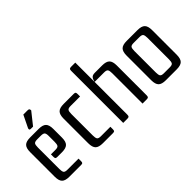

<svg xmlns="http://www.w3.org/2000/svg" viewBox="-26 -1228 1756 1756"><g transform="rotate(-45 852.0 -350.0)"><path d="M334 -58V-27Q334 -11 329.5 -5.5Q325 0 309 0H158Q106 0 84.5 -21.5Q63 -43 63 -95V-413Q63 -465 84.5 -486.5Q106 -508 158 -508H268Q320 -508 341.5 -486.5Q363 -465 363 -413V-301Q363 -249 341.5 -227.5Q320 -206 268 -206H208Q192 -206 187.5 -211.5Q183 -217 183 -233V-264H241Q272 -264 280 -277Q288 -290 288 -321V-398Q288 -429 278 -439.5Q268 -450 237 -450H194Q161 -450 152 -438.5Q143 -427 143 -393V-115Q143 -84 151 -71Q159 -58 190 -58ZM247 -559H221Q203 -559 202.5 -568.5Q202 -578 205 -583L262 -700H315Q330 -700 335 -695Q340 -690 340 -676Z M721 -508Q737 -508 741.5 -502.5Q746 -497 746 -481V-450H623Q592 -450 584 -437Q576 -424 576 -393V-115Q576 -84 584 -71Q592 -58 623 -58H746V-27Q746 -11 741.5 -5.5Q737 0 721 0H591Q539 0 517.5 -21.5Q496 -43 496 -95V-413Q496 -465 517.5 -486.5Q539 -508 591 -508Z M1184 -27Q1184 -11 1178.5 -5.5Q1173 0 1157 0H1104V-393Q1104 -424 1096 -437Q1088 -450 1057 -450H934V-27Q934 -11 928.5 -5.5Q923 0 907 0H854V-673Q854 -689 859.5 -694.5Q865 -700 881 -700H934V-450Q940 -479 952.5 -493.5Q965 -508 994 -508H1089Q1141 -508 1162.5 -486.5Q1184 -465 1184 -413Z M1311 -413Q1311 -465 1332.5 -486.5Q1354 -508 1406 -508H1546Q1598 -508 1619.5 -486.5Q1641 -465 1641 -413V-95Q1641 -43 1619.5 -21.5Q1598 0 1546 0H1406Q1354 0 1332.5 -21.5Q1311 -43 1311 -95ZM1438 -450Q1407 -450 1399 -437Q1391 -424 1391 -393V-115Q1391 -84 1399 -71Q1407 -58 1438 -58H1514Q1545 -58 1553 -71Q1561 -84 1561 -115V-393Q1561 -424 1553 -437Q1545 -450 1514 -450Z"/></g></svg>

Font: Rationale
Style: Regular
Weight: 400
Designer: Cyreal (www.cyreal.org)
Foundry: Cyreal (www.cyreal.org)
Version: Version 1.011